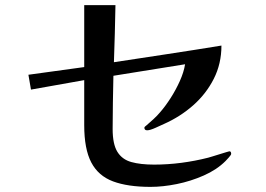

<svg xmlns="http://www.w3.org/2000/svg" viewBox="-20 -739 1040 750"><path d="M883 -138Q883 -134 873.5 -123.5Q864 -113 861 -110Q827 -76 776 -53.5Q725 -31 670.5 -20Q616 -9 568 -9Q479 -9 421.5 -30.5Q364 -52 336.5 -104.5Q309 -157 309 -250V-426L101 -389L91 -447L309 -477V-719H431Q430 -664 428.5 -608Q427 -552 425 -496Q530 -512 635.5 -528Q741 -544 845 -561Q845 -490 815 -431Q785 -372 734.5 -327.5Q684 -283 621 -255Q610 -250 588 -240Q566 -230 555 -230Q544 -230 544 -240Q544 -243 547.5 -245.5Q551 -248 553 -250Q566 -261 580.5 -274.5Q595 -288 605 -300Q626 -324 646.5 -356Q667 -388 682.5 -422.5Q698 -457 703 -488L423 -443Q422 -391 421 -339Q420 -287 420 -235Q420 -176 438.5 -146Q457 -116 493 -106Q529 -96 582 -96Q635 -96 688.5 -103Q742 -110 793 -123Q797 -124 810 -128Q823 -132 837.5 -136.5Q852 -141 863.5 -144.5Q875 -148 876 -148Q883 -148 883 -138Z"/></svg>

Font: Kaisei Opti
Style: Bold
Weight: 700
Designer: Font-Kai, 金井和夫
Foundry: KAZUO KANAI
Version: Version 5.003